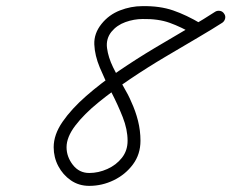

<svg xmlns="http://www.w3.org/2000/svg" viewBox="-20 -583 755 626"><path d="M635 -506Q643 -502 645 -493.5Q647 -485 642 -477Q638 -470 629.5 -468Q621 -466 614 -470Q571 -495 533.5 -508.5Q496 -522 445 -521Q417 -521 389 -511Q361 -501 343 -479Q325 -456 329 -426Q333 -396 348.5 -364Q364 -332 381.5 -302.5Q399 -273 408 -251Q422 -221 430 -189Q438 -157 438 -124Q438 -80 413.5 -47Q389 -14 351 4.5Q313 23 271 23Q237 23 211 5Q185 -13 170 -41.5Q155 -70 155 -103Q155 -144 184 -186Q213 -228 261 -270Q309 -312 367 -351.5Q425 -391 484.5 -426.5Q544 -462 595.5 -492Q647 -522 682 -545Q682 -545 682 -545Q682 -545 682 -545Q689 -549 697.5 -547.5Q706 -546 711 -538Q716 -531 714 -522.5Q712 -514 705 -509Q674 -489 625.5 -460.5Q577 -432 519.5 -398Q462 -364 405.5 -326Q349 -288 301.5 -249.5Q254 -211 225.5 -173.5Q197 -136 197 -103Q197 -72 217.5 -45.5Q238 -19 271 -19Q301 -19 330 -32Q359 -45 377.5 -68.5Q396 -92 396 -124Q396 -161 380 -201.5Q364 -242 343 -282.5Q322 -323 305.5 -362.5Q289 -402 287.5 -438Q286 -474 311 -505Q335 -535 371 -549Q407 -563 444 -563Q501 -564 544.5 -549Q588 -534 635 -506Q635 -506 635 -506Q635 -506 635 -506Z"/></svg>

Font: FRB American Cursive Medium
Style: Italic
Weight: 500
Italic angle: -25°
Version: Version 2.0;Modular Font Editor K font №1